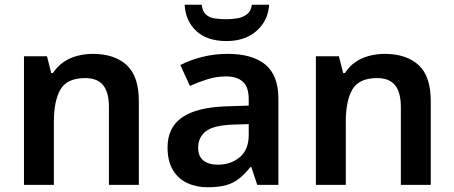

<svg xmlns="http://www.w3.org/2000/svg" viewBox="-20 -779 1912 809"><path d="M371 -552Q462 -552 513.5 -505Q565 -458 565 -353V0H439V-328Q439 -389 415 -419.5Q391 -450 339 -450Q263 -450 235 -402.5Q207 -355 207 -265V0H81V-542H178L196 -471H203Q221 -499 247 -517Q273 -535 305 -543.5Q337 -552 371 -552Z M939 -552Q1044 -552 1098.5 -506.5Q1153 -461 1153 -364V0H1064L1039 -75H1035Q1012 -46 987.5 -26.5Q963 -7 931.5 1.5Q900 10 855 10Q807 10 768.5 -8Q730 -26 708 -63.5Q686 -101 686 -158Q686 -242 747.5 -284.5Q809 -327 934 -331L1028 -334V-361Q1028 -413 1003 -435Q978 -457 933 -457Q892 -457 854 -445Q816 -433 780 -417L740 -505Q780 -526 831.5 -539Q883 -552 939 -552ZM962 -254Q879 -251 847 -225.5Q815 -200 815 -157Q815 -119 838 -102Q861 -85 897 -85Q952 -85 990 -116.5Q1028 -148 1028 -210V-256ZM1114 -759Q1111 -714 1088 -679.5Q1065 -645 1026 -625.5Q987 -606 934 -606Q853 -606 807.5 -648Q762 -690 758 -759H830Q833 -732 847 -718.5Q861 -705 884 -701.5Q907 -698 935 -698Q960 -698 983 -702.5Q1006 -707 1022 -720Q1038 -733 1041 -759Z M1601 -552Q1692 -552 1743.5 -505Q1795 -458 1795 -353V0H1669V-328Q1669 -389 1645 -419.5Q1621 -450 1569 -450Q1493 -450 1465 -402.5Q1437 -355 1437 -265V0H1311V-542H1408L1426 -471H1433Q1451 -499 1477 -517Q1503 -535 1535 -543.5Q1567 -552 1601 -552Z"/></svg>

Font: Noto Sans Hebrew SemiBold
Style: Regular
Weight: 600
Designer: Monotype Design Team
Foundry: Monotype Imaging Inc.
Version: Version 2.003